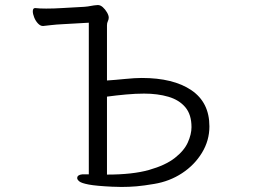

<svg xmlns="http://www.w3.org/2000/svg" viewBox="-20 -729 1040 761"><path d="M332 -639 226 -633Q204 -632 182.5 -629.5Q161 -627 151 -626H150Q140 -626 130.5 -636Q121 -646 115.5 -660Q110 -674 110 -684Q110 -697 119 -697H120Q128 -696 139 -695.5Q150 -695 163 -695Q178 -695 194 -695.5Q210 -696 225 -697L314 -702Q328 -703 340 -705.5Q352 -708 367 -709H368Q378 -709 387.5 -700.5Q397 -692 404 -680Q411 -668 411 -659Q411 -652 407.5 -645Q404 -638 404 -629V-410Q435 -412 475 -416Q515 -420 542 -420Q667 -420 738.5 -371.5Q810 -323 810 -228Q810 -172 780.5 -123.5Q751 -75 701.5 -42.5Q652 -10 591 0Q550 7 521 9.5Q492 12 461 12Q453 12 443.5 11.5Q434 11 424 11Q361 8 332 2.5Q303 -3 294.5 -10Q286 -17 286 -23Q286 -36 306 -38H332ZM404 -37Q506 -37 571 -55.5Q636 -74 673 -103Q710 -132 724.5 -164.5Q739 -197 739 -225Q739 -275 714.5 -304Q690 -333 647.5 -345.5Q605 -358 551 -358Q518 -358 479.5 -354.5Q441 -351 404 -346Z"/></svg>

Font: QiushuiShotai
Style: Regular
Weight: 600
Designer: Fontworks Inc.
Foundry: Fontworks Inc.
Version: Version 1.250